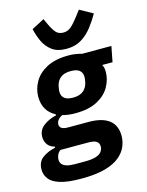

<svg xmlns="http://www.w3.org/2000/svg" viewBox="-174 -877 897 1175"><g transform="rotate(-15 274.5 -289.5)"><path d="M497 22Q497 56 483 89.5Q469 123 435.5 151Q402 179 343 195.5Q284 212 193 212Q105 212 57 196.5Q9 181 -10.5 154.5Q-30 128 -30 96Q-30 47 3 22.5Q36 -2 85 -13V-20Q57 -26 41.5 -47Q26 -68 26 -96Q26 -140 61.5 -166.5Q97 -193 141 -202L142 -209Q105 -228 85.5 -261Q66 -294 66 -340Q66 -389 91.5 -434Q117 -479 171 -508Q225 -537 311 -537Q334 -537 355 -533.5Q376 -530 394 -525H579L560 -427H495V-425Q500 -419 502.5 -406.5Q505 -394 505 -381Q505 -333 479.5 -287.5Q454 -242 400 -213Q346 -184 260 -184Q238 -184 217.5 -186.5Q197 -189 179 -194Q163 -187 152 -174Q141 -161 141 -145Q141 -129 153.5 -120.5Q166 -112 194 -112H323Q410 -112 453.5 -78Q497 -44 497 22ZM272 -280Q313 -280 336.5 -299Q360 -318 367 -352Q370 -367 370.5 -374Q371 -381 371 -385Q371 -412 353.5 -426.5Q336 -441 298 -441Q257 -441 233.5 -422.5Q210 -404 203 -369Q200 -354 199.5 -347Q199 -340 199 -336Q199 -309 217 -294.5Q235 -280 272 -280ZM357 52Q357 31 342 20Q327 9 286 9H113Q98 20 92 35.5Q86 51 86 64Q86 80 95 91.5Q104 103 123.5 109.5Q143 116 176 116H241Q285 116 310.5 107.5Q336 99 346.5 84Q357 69 357 52ZM310 -579Q253 -579 219 -604.5Q185 -630 167 -669Q149 -708 140 -749L220 -791L238 -752Q254 -718 270.5 -699Q287 -680 318 -680Q345 -680 366.5 -698.5Q388 -717 416 -754L444 -791L527 -745Q503 -703 473.5 -665Q444 -627 404.5 -603Q365 -579 310 -579Z"/></g></svg>

Font: IBM Plex Sans
Style: Bold Italic
Weight: 700
Italic angle: -11.31°
Designer: Mike Abbink, Paul van der Laan, Pieter van Rosmalen
Foundry: Bold Monday
Version: Version 3.201